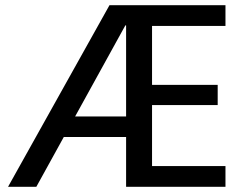

<svg xmlns="http://www.w3.org/2000/svg" viewBox="-20 -720 925 740"><path d="M11 0 402 -700H849V-620H566V-393H819V-315H566V-80H849V0H466V-622H463L120 0ZM157 -192 188 -271H516L536 -192Z"/></svg>

Font: DM Sans 9pt 36pt Medium
Style: Regular
Weight: 500
Version: Version 4.004;gftools[0.9.30]